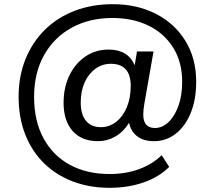

<svg xmlns="http://www.w3.org/2000/svg" viewBox="-20 -734 1007 918"><path d="M504 164Q408 164 328 133.5Q248 103 190 46Q132 -11 100.5 -91.5Q69 -172 69 -271Q69 -370 102 -451.5Q135 -533 195 -592Q255 -651 337.5 -682.5Q420 -714 519 -714Q635 -714 725 -668Q815 -622 866.5 -538.5Q918 -455 918 -343Q918 -257 891.5 -193Q865 -129 819.5 -94Q774 -59 716 -59Q667 -59 636.5 -82Q606 -105 597 -147Q570 -103 531 -81Q492 -59 449 -59Q370 -59 327 -108Q284 -157 284 -243Q284 -316 312 -373.5Q340 -431 388.5 -464Q437 -497 499 -497Q592 -497 624 -422L635 -488H714L670 -237Q665 -208 665 -186Q665 -122 721 -122Q756 -122 785.5 -150Q815 -178 833 -227.5Q851 -277 851 -343Q851 -437 808.5 -505.5Q766 -574 691 -611Q616 -648 518 -648Q407 -648 322.5 -601.5Q238 -555 190.5 -470Q143 -385 143 -271Q143 -156 188 -73Q233 10 314 54Q395 98 504 98Q582 98 645.5 74.5Q709 51 753 8L789 64Q741 112 667 138Q593 164 504 164ZM462 -126Q503 -126 535.5 -151.5Q568 -177 586.5 -221.5Q605 -266 605 -323Q605 -429 510 -429Q469 -429 436 -405Q403 -381 384.5 -339.5Q366 -298 366 -244Q366 -187 391 -156.5Q416 -126 462 -126Z"/></svg>

Font: Mulish SemiBold
Style: Italic
Weight: 600
Italic angle: -9°
Designer: Vernon Adams
Foundry: Vernon Adams
Version: Version 3.603; ttfautohint (v1.8.3)